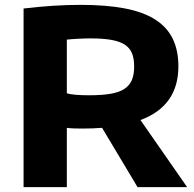

<svg xmlns="http://www.w3.org/2000/svg" viewBox="-20 -770 798 790"><path d="M400 -244Q361 -241 317 -241Q308 -241 287.5 -241.5Q267 -242 255 -244V0H77V-735Q203 -750 311 -750Q417 -750 493 -735.5Q569 -721 618 -690Q667 -659 690.5 -611Q714 -563 714 -497Q714 -334 558 -276L750 0H546ZM347 -378Q399 -378 434.5 -384Q470 -390 491.5 -404Q513 -418 522.5 -440.5Q532 -463 532 -496Q532 -529 523 -551Q514 -573 493 -586.5Q472 -600 437.5 -606Q403 -612 352 -612Q330 -612 301.5 -610.5Q273 -609 255 -607V-386Q282 -378 347 -378Z"/></svg>

Font: Encode Sans Wide
Style: Bold
Weight: 700
Designer: Pablo Impallari, Andres Torresi
Foundry: Pablo Impallari, Andres Torresi
Version: Version 1.000; ttfautohint (v1.00) -l 8 -r 50 -G 200 -x 14 -